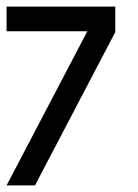

<svg xmlns="http://www.w3.org/2000/svg" viewBox="-20 -564 419 584"><path d="M0 -543.9H330.6V-466.3L86.4 0H0L245.6 -468.8H0Z"/></svg>

Font: Gasq
Style: Regular
Weight: 400
Designer: Husham Jawad
Version: Version 1.00;December 29, 2020;FontCreator 13.0.0.2683 32-bi